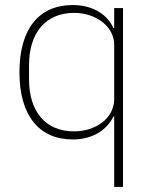

<svg xmlns="http://www.w3.org/2000/svg" viewBox="-20 -540 607 760"><path d="M432 200H467V-508H432V-429H429C407 -478 353 -520 268 -520C136 -520 57 -428 57 -254C57 -81 136 12 268 12C353 12 406 -31 429 -79H432ZM273 -20C160 -20 95 -99 95 -225V-283C95 -409 160 -489 273 -489C358 -489 432 -437 432 -362V-148C432 -71 358 -20 273 -20Z"/></svg>

Font: IBM Plex Arabic ExtraLight
Style: Regular
Weight: 200
Designer: Mike Abbink, Paul van der Laan, Pieter van Rosmalen, Wael Morcos, Khajak Apelian
Foundry: Bold Monday
Version: Version 1.0